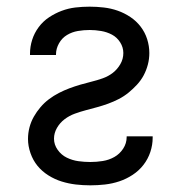

<svg xmlns="http://www.w3.org/2000/svg" viewBox="-20 -548 540 576"><path d="M251 8Q229 8 207.5 5.5Q186 3 165 -3.5Q144 -10 125 -22Q106 -34 92.5 -50.5Q79 -67 71.5 -88.5Q64 -110 64 -131Q64 -149 68.5 -166Q73 -183 81.5 -198Q90 -213 101.5 -226.5Q113 -240 127 -250.5Q141 -261 156.5 -269Q172 -277 188 -283Q204 -289 221 -294Q238 -299 254.5 -303Q271 -307 288 -313Q305 -319 318.5 -329.5Q332 -340 341 -355.5Q350 -371 350 -389Q350 -406 340.5 -421Q331 -436 316 -444Q301 -452 283.5 -455Q266 -458 249 -458Q231 -458 213.5 -455Q196 -452 181 -443Q166 -434 157 -418Q148 -402 148 -385Q148 -385 148 -384.5Q148 -384 148 -383H70Q70 -384 70 -385Q70 -386 70 -387Q70 -408 76.5 -428.5Q83 -449 96 -466.5Q109 -484 127 -496Q145 -508 165 -515.5Q185 -523 206 -525.5Q227 -528 249 -528Q270 -528 291.5 -525.5Q313 -523 333 -516Q353 -509 371 -497Q389 -485 402 -468Q415 -451 421.5 -430.5Q428 -410 428 -389Q428 -371 423.5 -354Q419 -337 411 -322Q403 -307 391 -294Q379 -281 365.5 -270Q352 -259 336.5 -251Q321 -243 304.5 -237Q288 -231 271.5 -226.5Q255 -222 238 -217.5Q221 -213 204.5 -207Q188 -201 174 -190.5Q160 -180 151 -164.5Q142 -149 142 -132Q142 -114 153 -98.5Q164 -83 180.5 -75Q197 -67 215 -64.5Q233 -62 251 -62Q270 -62 288.5 -65Q307 -68 323 -77Q339 -86 349.5 -102Q360 -118 360 -137Q360 -137 360 -137.5Q360 -138 360 -139H438Q438 -138 438 -137Q438 -136 438 -135Q438 -113 431 -92Q424 -71 410.5 -53.5Q397 -36 378 -23.5Q359 -11 338 -4Q317 3 295 5.5Q273 8 251 8Z"/></svg>

Font: Iosevka SS04
Style: Regular
Weight: 400
Monospace: yes
Designer: Belleve Invis
Foundry: Belleve Invis
Version: Version 19.0.0; ttfautohint (v1.8.4)